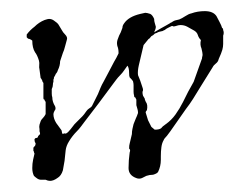

<svg xmlns="http://www.w3.org/2000/svg" viewBox="-20 -311 422 345"><path d="M70 14Q68 14 66 13.5Q64 13 62 12H54Q50 12 46.5 9.5Q43 7 41 5Q38 -1 38 -9Q38 -17 39.5 -24Q41 -31 42 -35Q41 -37 41 -38Q41 -39 40 -40V-45Q40 -46 41 -47Q41 -47 43 -49Q45 -54 43 -55Q42 -57 42 -61Q44 -63 44 -63H46Q46 -64 48 -64Q48 -66 49 -67L52 -70Q52 -73 51 -75V-79Q50 -83 51 -87Q53 -93 53 -93Q54 -96 58 -100Q60 -102 62 -106V-128Q60 -130 60 -132Q58 -132 58 -135V-162Q56 -164 56 -166Q55 -168 54.5 -169Q54 -170 53 -171L51 -186Q50 -190 50.5 -194Q51 -198 50 -202Q47 -212 43 -217Q38 -225 38 -238Q37 -239 36 -239.5Q35 -240 33 -241Q31 -241 30 -242Q29 -243 28 -244V-249Q34 -257 42 -263Q50 -271 60 -275Q66 -277 68 -277Q73 -277 77 -274Q83 -270 85 -267L91 -257Q93 -253 97 -249Q102 -244 100 -239L97 -228Q96 -224 95 -221Q94 -218 93 -216L88 -201Q88 -197 87 -193Q86 -189 84 -185Q83 -181 80 -178Q80 -177 79 -175.5Q78 -174 77 -172Q77 -169 76 -168V-164Q75 -162 75 -158.5Q75 -155 73 -151Q73 -147 73 -143Q73 -139 74 -136Q74 -128 79 -120Q81 -115 78 -112Q76 -108 76 -106Q76 -98 81 -90L89 -79Q91 -77 91 -75Q91 -72 93 -70Q95 -72 97 -71Q97 -71 98 -71Q99 -71 100 -72Q102 -73 103.5 -75Q105 -77 107 -79L114 -88L128 -102Q131 -105 135 -111Q137 -114 140 -116Q145 -119 146 -122L156 -142Q158 -147 160.5 -153Q163 -159 166 -164L175 -181L185 -200Q186 -202 187 -203.5Q188 -205 189 -207L193 -215V-217Q193 -221 192 -225Q189 -232 191 -239L194 -247L197 -253L200 -261Q200 -265 203 -269Q211 -281 232 -286L241 -288Q244 -288 250 -286Q254 -284 257 -277Q257 -273 258 -270Q259 -267 260 -263Q260 -259 257 -253L269 -260L278 -265L285 -269Q286 -270 287.5 -270.5Q289 -271 290 -272Q293 -274 295.5 -274.5Q298 -275 302 -276Q307 -278 313 -282Q319 -286 324 -287Q335 -291 348 -291Q363 -291 369 -282Q371 -278 374.5 -271.5Q378 -265 379 -261Q381 -260 381 -257Q383 -252 381 -247V-232Q381 -227 379.5 -221.5Q378 -216 373 -205Q372 -200 368 -197Q364 -194 362 -190L339 -153Q333 -143 327 -133.5Q321 -124 314 -115L286 -75L280 -67Q275 -62 274 -59Q271 -54 270 -46.5Q269 -39 269 -30V-24Q269 -12 264 -2Q262 1 255 3Q249 3 243 5L235 9Q230 11 225 9Q211 4 211 -9Q211 -16 211.5 -23Q212 -30 213 -37Q215 -42 212 -44Q212 -50 213 -53Q214 -57 215 -61.5Q216 -66 217 -70Q217 -75 218 -79.5Q219 -84 220 -88L224 -98Q226 -102 228 -108Q228 -112 227 -115L225 -122V-132Q225 -132 223 -136Q221 -136 221 -139Q220 -143 220 -146Q220 -149 220 -152Q220 -155 220 -158Q220 -161 219 -165Q218 -167 213 -172Q212 -174 212 -180Q212 -189 209 -193Q206 -189 203 -184.5Q200 -180 196 -176Q192 -172 189 -168Q186 -164 183 -160L157 -125L131 -91Q128 -87 125 -83Q122 -79 118 -75Q114 -71 110.5 -66.5Q107 -62 104 -57Q99 -49 98 -41L96 -22L93 -5Q90 5 83 9Q76 14 70 14ZM258 -78Q267 -78 270 -81Q272 -84 278 -88Q288 -95 295.5 -105.5Q303 -116 309 -128L318 -146L328 -164L343 -206Q343 -208 343.5 -209.5Q344 -211 344 -213Q344 -216 342 -224Q339 -231 341 -239Q337 -243 335.5 -248Q334 -253 329 -256Q322 -260 316.5 -263Q311 -266 304 -266Q301 -266 295 -264Q292 -263 290.5 -264Q289 -265 286 -263Q284 -262 281 -260.5Q278 -259 276 -257Q275 -257 273.5 -256Q272 -255 271 -255Q270 -255 266.5 -254Q263 -253 262 -252Q258 -251 257 -249.5Q256 -248 252 -246Q251 -245 249.5 -243Q248 -241 247 -241L238 -230Q232 -205 229.5 -194Q227 -183 228 -176L232 -166L236 -154Q238 -149 236 -146Q236 -142 237 -139L240 -134Q240 -132 242 -128Q246 -123 244 -113Q241 -110 242 -108L246 -95L252 -83Z"/></svg>

Font: Estonia
Style: Regular
Weight: 400
Designer: Robert E. Leuschke
Foundry: Robert E. Leuschke
Version: Version 1.014; ttfautohint (v1.8.3)